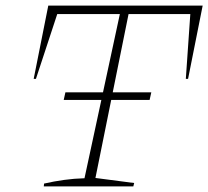

<svg xmlns="http://www.w3.org/2000/svg" viewBox="-20 -664 742 684"><path d="M702 -644 650 -383H642L658 -614H438L320 -30L458 -12L455 0H136L137 -10Q172 -18 208 -23Q244 -28 281 -29L407 -614H184L108 -383H100L152 -644ZM213 -335H519L513 -308H207Z"/></svg>

Font: Piazzolla Thin
Style: Italic
Weight: 100
Italic angle: -11.3°
Designer: Juan Pablo del Peral
Foundry: Huerta Tipografica
Version: Version 1.330